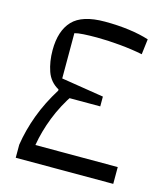

<svg xmlns="http://www.w3.org/2000/svg" viewBox="-99 -717 691 795"><g transform="rotate(15 246.5 -320.0)"><path d="M42 0V-56Q52 -121 76 -185.5Q100 -250 140 -314H205Q165 -255 141 -193.5Q117 -132 107 -72H460V0ZM160 -296 140 -314V-319Q102 -340 88 -380.5Q74 -421 74 -470Q74 -553 115 -596.5Q156 -640 253 -640Q309 -640 357.5 -633.5Q406 -627 443 -615L435 -549Q391 -558 337.5 -563Q284 -568 238 -568Q206 -568 181 -566.5Q156 -565 143 -561V-367L325 -338V-296Z"/></g></svg>

Font: Changa ExtraLight Light
Style: Regular
Weight: 300
Version: Version 3.002; ttfautohint (v1.8.2)